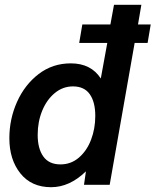

<svg xmlns="http://www.w3.org/2000/svg" viewBox="-20 -770 648 800"><path d="M595 -591H541L437 0H330L338 -56Q270 10 193 10Q111 10 65 -47.5Q19 -105 19 -194Q19 -274 51 -345.5Q83 -417 141 -461.5Q199 -506 275 -506Q359 -506 400 -443L427 -591H310L323 -668H440L455 -750H569L555 -668H608ZM377 -287Q377 -345 354 -377.5Q331 -410 284 -410Q242 -410 208.5 -382.5Q175 -355 156 -309Q137 -263 137 -208Q137 -151 160.5 -118Q184 -85 232 -85Q276 -85 309 -113.5Q342 -142 359.5 -188Q377 -234 377 -287Z"/></svg>

Font: Cabin SemiBold
Style: Italic
Weight: 600
Italic angle: -7°
Designer: Pablo Impallari
Foundry: Pablo Impallari. http://www.impallari.com Igino Marini. http://www.ikern.com
Version: Version 2.200